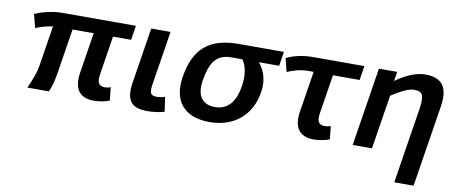

<svg xmlns="http://www.w3.org/2000/svg" viewBox="-64 -785 2902 1234"><g transform="rotate(10 1386.5 -168.5)"><path d="M567.5 -167 607.2 -418H725.2L740.1 -512H260.1C196.4 -512 124.9 -493.6 81.9 -473L105 -385C133.1 -398.3 170.1 -408.7 215.9 -416L174.2 -153C167.7 -111.7 150.3 -60.7 122 0H262C283 -44.5 290.9 -87.9 300.3 -147L343.2 -418H481.2L439.4 -154C423.2 -51.5 459 9 555.6 9C590.7 9 634.3 1.2 658.6 -10L649 -95C637 -90.3 624.3 -88 610.9 -88C568 -88 559.6 -117.4 567.5 -167Z M911.1 -165 966.1 -512H840.1L783.1 -152C764.8 -36.6 795.3 15 906.6 15C945.3 15 982.4 10 1018 0L1004 -95C987.8 -89 969.3 -86 948.6 -86C903.1 -86 903.1 -114.4 911.1 -165Z M1093 -240C1067.4 -78 1150 15 1312.6 15C1469.8 15 1582 -75.9 1606.7 -232C1618.1 -304 1602.4 -366.3 1559.4 -419H1691.4L1706.1 -512H1410.1C1220.5 -512 1123 -429.6 1093 -240ZM1478.4 -249C1463.3 -153.5 1420.4 -86 1330.6 -86C1240.8 -86 1209.5 -148.4 1223.5 -237C1241.1 -348 1274.1 -419 1379.4 -419H1451.4C1479.5 -379.8 1489.6 -319.6 1478.4 -249Z M1878.4 -419H1916.4L1874.1 -152C1858.1 -51.1 1894.9 9 1990.6 9C2024.4 9 2070.4 0.6 2094.6 -10L2085 -95C2073 -90.3 2059.9 -88 2045.9 -88C2003.3 -88 1994.4 -116.1 2002.1 -165L2042.4 -419H2216.4L2231.1 -512H1899.1C1832.4 -512 1773.8 -499.7 1723.2 -475L1745.5 -388C1778.2 -402.3 1827.8 -419 1878.4 -419Z M2627.5 -527C2570.1 -527 2506.1 -501.7 2435.4 -451L2445.1 -512H2326.1L2245 0H2371L2426.9 -353C2453.1 -371 2479.5 -386.3 2506.2 -399C2532.9 -411.7 2555.5 -418 2574.2 -418C2602.9 -418 2620.7 -409.3 2627.6 -392C2634.5 -374.7 2634.6 -344.7 2627.8 -302L2549.9 190H2675.9L2759.9 -340C2779.1 -461.4 2744 -527 2627.5 -527Z"/></g></svg>

Font: Fog Sans
Style: It
Weight: 700
Foundry: Intel Corporation
Version: Version 1.00